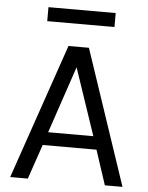

<svg xmlns="http://www.w3.org/2000/svg" viewBox="-55 -844 685 889"><g transform="rotate(5 287.0 -399.5)"><path d="M548 0H466L413 -161H163L108 0H26L242 -628H337ZM393 -222 288 -533 183 -222ZM446.5 -734H134V-799H446.5Z"/></g></svg>

Font: Betina Sans
Style: Regular
Weight: 400
Designer: Jonathan Pinhorn (font) & Cristiano Sobral (main changes)
Version: Version 2.001;April 28, 2021;FontCreator 13.0.0.2655 32-bit;